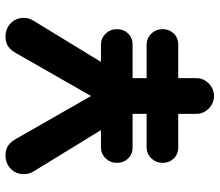

<svg xmlns="http://www.w3.org/2000/svg" viewBox="-70 -702 798 698"><g transform="rotate(-90 329.0 -353.0)"><path d="M113 -732Q136 -732 150 -721.5Q164 -711 173 -694L329 -421L485 -694Q494 -711 508 -721.5Q522 -732 545 -732Q573 -732 593 -713.5Q613 -695 613 -665Q613 -654 610 -645.5Q607 -637 602 -629L453 -385H515Q539 -385 555.5 -368Q572 -351 572 -327Q572 -303 556.5 -286.5Q541 -270 515 -270H394V-219H515Q539 -219 555.5 -202Q572 -185 572 -161Q572 -137 556.5 -120.5Q541 -104 515 -104H394V-39Q394 -12 374.5 7Q355 26 329 26Q303 26 283.5 7Q264 -12 264 -39V-104H143Q117 -104 101.5 -120.5Q86 -137 86 -161Q86 -185 102.5 -202Q119 -219 143 -219H264V-270H143Q117 -270 101.5 -286.5Q86 -303 86 -327Q86 -351 102.5 -368Q119 -385 143 -385H205L56 -628Q45 -645 45 -665Q45 -695 65 -713.5Q85 -732 113 -732Z"/></g></svg>

Font: Varela Round Precious
Style: Bold
Weight: 700
Version: Version 1.000